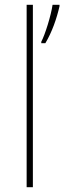

<svg xmlns="http://www.w3.org/2000/svg" viewBox="-20 -780 268 800"><path d="M117 0V-760H91V0ZM228 -754V-760H199C193 -717 168 -636 152 -606V-600H169C197 -647 216 -702 228 -754Z"/></svg>

Font: Noto Sans Ethiopic Thin
Style: Regular
Weight: 100
Designer: Monotype Design Team
Foundry: Monotype Imaging Inc.
Version: Version 2.102